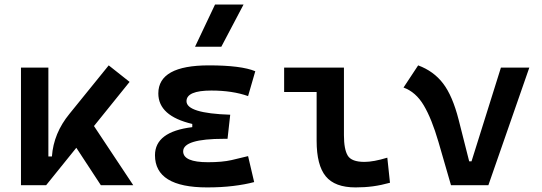

<svg xmlns="http://www.w3.org/2000/svg" viewBox="-20 -815 2384 845"><path d="M72.3 0V-517.6H192.9V-126.5H208.5Q215.8 -229 286.1 -314.5L458.5 -527.3L550.3 -454.6L393.6 -260.3L566.4 0H423.8L315.9 -164.6L183.1 0Z M891.6 9.8Q662.1 9.8 662.1 -131.8Q662.1 -235.4 826.2 -255.4V-269.5Q676.8 -304.7 676.8 -403.8Q676.8 -527.3 899.4 -527.3Q1041.5 -527.3 1103.5 -501.5L1071.8 -392.1Q1002.9 -416.5 910.2 -416.5Q800.8 -416.5 800.8 -369.6Q800.8 -316.4 993.2 -310.1L981.4 -204.1H965.8Q786.1 -204.1 786.1 -148.9Q786.1 -101.1 895.5 -101.1Q958 -101.1 998.8 -110.4Q1039.6 -119.6 1071.8 -127.9L1098.6 -13.7Q1058.6 -2.9 1006.3 3.4Q954.1 9.8 891.6 9.8ZM838.4 -609.4 926.3 -794.9H1051.8L954.1 -609.4Z M1544.9 9.8Q1453.6 9.8 1413.6 -39.1Q1373.5 -87.9 1373.5 -195.3V-410.2H1230.5V-517.6H1493.7V-219.7Q1493.7 -158.2 1510.3 -130.4Q1526.9 -102.5 1584 -102.5Q1624 -102.5 1684.6 -121.1L1696.3 -10.7Q1657.7 0 1621.8 4.9Q1585.9 9.8 1544.9 9.8Z M1964.8 0 1909.7 -190.4Q1879.9 -292.5 1845 -351.3Q1810.1 -410.2 1755.9 -429.7L1820.3 -527.3Q1888.7 -502 1930.2 -447.5Q1971.7 -393.1 1998.5 -288.1L2044.9 -105H2055.2L2184.6 -517.6H2309.6L2129.4 0Z"/></svg>

Font: Cascadia Mono NF SemiBold
Style: Regular
Weight: 600
Monospace: yes
Designer: Aaron Bell
Foundry: Saja Typeworks
Version: Version 2404.023; ttfautohint (v1.8.4)